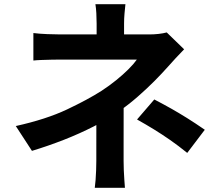

<svg xmlns="http://www.w3.org/2000/svg" viewBox="-20 -837 1040 914"><path d="M577.1 -817Q574.9 -798.9 572.8 -773.5Q570.6 -748.1 570.6 -724.6Q570.6 -709.7 570.6 -689.3Q570.6 -668.8 570.6 -648.8Q570.6 -628.8 570.6 -613.4H440Q440 -628.8 440 -648Q440 -667.3 440 -687.3Q440 -707.4 440 -724.6Q440 -748.9 438.6 -773.9Q437.2 -798.9 434.2 -817ZM856.5 -602.3Q837.6 -583.4 816.4 -560.2Q795.2 -537.1 779.4 -519.3Q751.7 -488 715.2 -451.2Q678.7 -414.5 636.5 -377.6Q594.4 -340.6 548.3 -308.4Q494.3 -269.9 426.9 -235.5Q359.6 -201.1 284.7 -171.7Q209.8 -142.4 132.1 -118.8L55.2 -237Q199.9 -269.1 299 -316Q398.1 -363 462.9 -404.3Q501.4 -429.5 534 -456Q566.5 -482.4 591.8 -507.7Q617.1 -532.9 631.5 -553.4Q618.3 -553.4 589.3 -553.4Q560.3 -553.4 523 -553.4Q485.7 -553.4 446 -553.4Q406.3 -553.4 370.1 -553.4Q333.8 -553.4 306.8 -553.4Q279.8 -553.4 269.3 -553.4Q251.8 -553.4 226.7 -552.9Q201.7 -552.4 178.2 -551.5Q154.7 -550.7 138.9 -548.9V-679.7Q167.5 -676.1 204.4 -674.6Q241.2 -673.1 267 -673.1Q278.2 -673.1 309.5 -673.1Q340.7 -673.1 383.3 -673.1Q425.9 -673.1 473.1 -673.1Q520.4 -673.1 564.8 -673.1Q609.3 -673.1 642.6 -673.1Q675.9 -673.1 690.9 -673.1Q713.8 -673.1 735.2 -675.6Q756.5 -678 773.7 -682.6ZM568.6 -384.1Q568.6 -357 568.6 -316.7Q568.6 -276.4 568.5 -231Q568.4 -185.6 568.4 -143.3Q568.4 -101 568.4 -70.7Q568.4 -51 569.3 -27.2Q570.1 -3.4 571.9 18.8Q573.7 41.1 574.7 56.9H431.2Q433.2 42.6 435 20.4Q436.7 -1.8 437.6 -26.4Q438.5 -51 438.5 -70.7Q438.5 -99.5 438.5 -135Q438.5 -170.6 438.6 -207.2Q438.7 -243.8 438.7 -276Q438.7 -308.2 438.7 -330.8ZM871.3 -109.1Q828.3 -143.8 790 -170.5Q751.6 -197.2 713.6 -220.6Q675.6 -244 632.4 -268.2L714.5 -363.5Q760.9 -339.3 797 -318.9Q833 -298.4 869.9 -275.4Q906.8 -252.4 954.9 -219.3Z"/></svg>

Font: Noto Sans KR Thin
Style: Regular
Weight: 100
Designer: Ryoko NISHIZUKA 西塚涼子 (kana, bopomofo & ideographs); Paul D. Hunt (Latin, Greek & Cyrillic); Sandoll Communications 산돌커뮤니
Foundry: Adobe
Version: Version 2.004-H2;hotconv 1.0.118;makeotfexe 2.5.65603